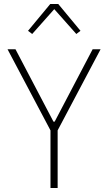

<svg xmlns="http://www.w3.org/2000/svg" viewBox="-20 -946 544 966"><path d="M234 0V-290L18 -698H58L249 -334H255L446 -698H486L270 -290V0ZM273 -926 385 -791 364 -775 253 -900 142 -775 121 -791 233 -926Z"/></svg>

Font: IBM Plex Sans Condensed ExtraLight
Style: Regular
Weight: 200
Width: 3
Designer: Mike Abbink, Paul van der Laan, Pieter van Rosmalen
Foundry: Bold Monday
Version: Version 1.3